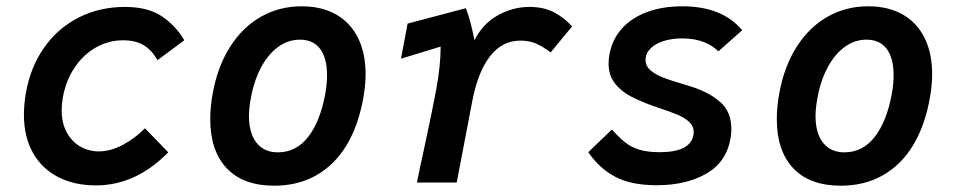

<svg xmlns="http://www.w3.org/2000/svg" viewBox="-20 -580 3040 610"><path d="M56 -216Q56 -247.5 62 -283.5Q76.5 -366.5 120 -428.5Q163.5 -490.5 229.8 -524.2Q296 -558 377 -558Q450 -558 494.2 -528.2Q538.5 -498.5 565.5 -452L480.5 -389Q461 -422 435.5 -437Q410 -452 371 -452Q325 -452 284.8 -429.2Q244.5 -406.5 216.8 -365Q189 -323.5 179.5 -269.5Q176 -250 176 -230Q176 -188.5 192.2 -159Q208.5 -129.5 235.5 -114.2Q262.5 -99 294 -99Q331.5 -99 371 -120.2Q410.5 -141.5 440.5 -172.5L514.5 -96Q411.5 9 285 9Q216.5 9 164.8 -17.5Q113 -44 84.5 -94.8Q56 -145.5 56 -216Z M648 -201.5Q648 -241.5 656 -284.5Q671.5 -369 711 -431.2Q750.5 -493.5 809 -526.8Q867.5 -560 938.5 -560Q1002 -560 1047.5 -534.2Q1093 -508.5 1117.2 -460Q1141.5 -411.5 1141.5 -344.5Q1141.5 -309 1134 -267.5Q1118.5 -180.5 1080.8 -118.2Q1043 -56 984.8 -23Q926.5 10 851.5 10Q752.5 10 700.2 -45.5Q648 -101 648 -201.5ZM1013.5 -282.5Q1019 -312 1019 -341.5Q1019 -395.5 997 -424.8Q975 -454 932.5 -454Q895.5 -454 863.5 -430.8Q831.5 -407.5 809 -365Q786.5 -322.5 776.5 -265.5Q771 -235 771 -211.5Q771 -156.5 795.2 -126.2Q819.5 -96 862.5 -96Q921 -96 959.2 -145.2Q997.5 -194.5 1013.5 -282.5Z M1326.5 -103.5Q1355 -236 1365.5 -293.5Q1380 -371.5 1380 -432L1254 -393.5L1275 -505L1460 -554Q1474 -520 1487.5 -452Q1513 -504 1561 -531Q1609 -558 1662 -558Q1707.5 -558 1740 -541Q1772.5 -524 1797.5 -496L1729.5 -413.5Q1707 -430.5 1684.8 -440.8Q1662.5 -451 1633.5 -451Q1575.5 -451 1536.8 -401.2Q1498 -351.5 1480 -256.5L1431 0H1304.5Q1313 -42.5 1326.5 -103.5Z M1849 -96.5 1924 -168.5Q1948.5 -141.5 1967 -127Q1985.5 -112.5 2011.2 -104.5Q2037 -96.5 2076 -96.5Q2172.5 -96.5 2183 -150Q2184 -157 2184 -160.5Q2184 -179 2170 -192.2Q2156 -205.5 2133.8 -215Q2111.5 -224.5 2072 -237.5Q2020.5 -255 1987 -272.2Q1953.5 -289.5 1933.5 -315.2Q1913.5 -341 1913.5 -378Q1913.5 -392 1916.5 -408.5Q1925.5 -456 1956.5 -490Q1987.5 -524 2036.5 -542Q2085.5 -560 2148 -560Q2274.5 -560 2338 -484L2262.5 -417Q2220 -458 2147.5 -458Q2114.5 -458 2088 -449.5Q2061.5 -441 2046.2 -425.5Q2031 -410 2031 -389.5Q2031 -370 2047.2 -356.2Q2063.5 -342.5 2086.2 -333.8Q2109 -325 2146.5 -314L2180.5 -303.5Q2235 -285.5 2269.2 -255Q2303.5 -224.5 2303.5 -170.5Q2303.5 -156.5 2301.5 -144Q2289.5 -66.5 2225.2 -29Q2161 8.5 2066 8.5Q1987 8.5 1936.2 -17.5Q1885.5 -43.5 1849 -96.5Z M2448 -201.5Q2448 -241.5 2456 -284.5Q2471.5 -369 2511 -431.2Q2550.5 -493.5 2609 -526.8Q2667.5 -560 2738.5 -560Q2802 -560 2847.5 -534.2Q2893 -508.5 2917.2 -460Q2941.5 -411.5 2941.5 -344.5Q2941.5 -309 2934 -267.5Q2918.5 -180.5 2880.8 -118.2Q2843 -56 2784.8 -23Q2726.5 10 2651.5 10Q2552.5 10 2500.2 -45.5Q2448 -101 2448 -201.5ZM2813.5 -282.5Q2819 -312 2819 -341.5Q2819 -395.5 2797 -424.8Q2775 -454 2732.5 -454Q2695.5 -454 2663.5 -430.8Q2631.5 -407.5 2609 -365Q2586.5 -322.5 2576.5 -265.5Q2571 -235 2571 -211.5Q2571 -156.5 2595.2 -126.2Q2619.5 -96 2662.5 -96Q2721 -96 2759.2 -145.2Q2797.5 -194.5 2813.5 -282.5Z"/></svg>

Font: JuliaMono BoldItalic
Style: Regular
Weight: 700
Italic angle: -9°
Monospace: yes
Designer: cormullion
Foundry: corm
Version: Version 0.049; ttfautohint (v1.8.4)